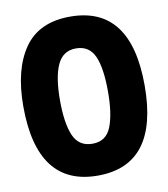

<svg xmlns="http://www.w3.org/2000/svg" viewBox="-82 -795 765 873"><g transform="rotate(-10 300.0 -358.0)"><path d="M580 -358Q580 -725 300 -725Q156 -725 88 -627.5Q20 -530 20 -360Q20 9 300 9Q580 9 580 -358ZM189 -358Q189 -465 215 -521.5Q241 -578 301 -578Q362 -578 386.5 -523.5Q411 -469 411 -359Q411 -256 387.5 -197Q364 -138 301 -138Q238 -138 213.5 -195Q189 -252 189 -358Z"/></g></svg>

Font: Noto Sans Mono UI ExtraBold
Style: Regular
Weight: 800
Designer: Monotype Design team
Foundry: Monotype Imaging Inc.
Version: 1.000